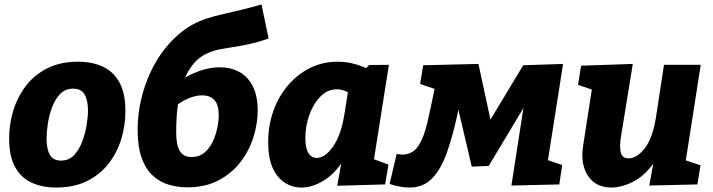

<svg xmlns="http://www.w3.org/2000/svg" viewBox="-20 -828 3201 862"><path d="M331 -551Q393 -551 441 -529Q489 -507 516 -458.5Q543 -410 543 -329Q543 -265 524.5 -204Q506 -143 468 -94Q430 -45 371.5 -15.5Q313 14 232 14Q170 14 122 -8Q74 -30 47.5 -78.5Q21 -127 21 -207Q21 -270 39.5 -331Q58 -392 96 -442Q134 -492 192.5 -521.5Q251 -551 331 -551ZM308 -430Q273 -430 250 -406Q227 -382 213.5 -345.5Q200 -309 194.5 -271Q189 -233 189 -205Q189 -160 203.5 -133.5Q218 -107 254 -107Q289 -107 312 -131Q335 -155 349 -192Q363 -229 369 -267Q375 -305 375 -333Q375 -377 360 -403.5Q345 -430 308 -430Z M821 13Q777 13 737 1Q697 -11 665.5 -40Q634 -69 616 -119Q598 -169 598 -245Q598 -326 619.5 -405Q641 -484 681.5 -552.5Q722 -621 780 -672Q838 -723 912 -746Q939 -755 978.5 -764Q1018 -773 1063.5 -784Q1109 -795 1154 -808L1186 -655Q1121 -633 1069.5 -624Q1018 -615 978 -608.5Q938 -602 907 -587Q873 -571 849.5 -542.5Q826 -514 811 -480Q894 -526 967 -526Q1015 -526 1053.5 -505.5Q1092 -485 1114.5 -441.5Q1137 -398 1137 -332Q1137 -274 1118 -213Q1099 -152 1060 -101Q1021 -50 961.5 -18.5Q902 13 821 13ZM771 -234Q771 -176 787.5 -149.5Q804 -123 839 -123Q874 -123 897.5 -142.5Q921 -162 935 -192Q949 -222 955.5 -253.5Q962 -285 962 -310Q962 -360 941.5 -380Q921 -400 889 -400Q837 -400 779 -360Q774 -325 772.5 -293Q771 -261 771 -234Z M1333 14Q1293 14 1259 -7.5Q1225 -29 1204.5 -73.5Q1184 -118 1184 -190Q1184 -265 1207.5 -330.5Q1231 -396 1273.5 -445.5Q1316 -495 1372.5 -523Q1429 -551 1495 -551Q1527 -551 1559 -544Q1591 -537 1624 -522L1637 -536L1726 -537L1659 -113L1724 -89L1709 0L1494 6L1512 -94Q1475 -41 1427 -13.5Q1379 14 1333 14ZM1402 -119Q1439 -119 1474.5 -169Q1510 -219 1525 -308L1542 -414Q1517 -427 1492 -427Q1451 -427 1419.5 -395.5Q1388 -364 1369.5 -314Q1351 -264 1351 -209Q1351 -163 1364.5 -141Q1378 -119 1402 -119Z M1729 -2 1761 -137Q1773 -134 1786 -134Q1832 -134 1857.5 -172Q1883 -210 1898.5 -277Q1914 -344 1931 -429L1866 -451L1880 -535L2128 -541L2182 -291L2329 -535L2508 -541L2440 -109L2504 -87L2491 0L2276 5L2330 -343L2174 -83L2098 -80L2038 -335Q2015 -224 1987.5 -146Q1960 -68 1920 -27Q1880 14 1818 14Q1779 14 1729 -2Z M2726 14Q2654 14 2619.5 -39Q2585 -92 2598 -174L2637 -426L2575 -447L2589 -533L2821 -541L2768 -215Q2761 -174 2766.5 -145.5Q2772 -117 2802 -117Q2839 -117 2874.5 -162Q2910 -207 2925 -301L2961 -537H3126L3059 -108L3125 -86L3111 0L2895 5L2913 -94Q2874 -39 2824 -13Q2774 13 2726 14Z"/></svg>

Font: Bitter ExtraBold
Style: Italic
Weight: 800
Italic angle: -9°
Designer: Sol Matas, and Bitter project Authors
Foundry: Sol Matas
Version: Version 2.001